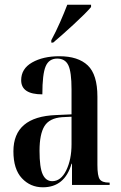

<svg xmlns="http://www.w3.org/2000/svg" viewBox="-20 -786 514 816"><path d="M162 10Q255 10 284 -90H286V0H446V-10H443Q414 -10 404 -24Q394 -38 394 -85V-375Q394 -469 353 -508Q312 -547 232 -547Q163 -547 116.5 -520.5Q70 -494 70 -445Q70 -385 160 -385Q160 -471 174 -504Q188 -537 223 -537Q257 -537 270.5 -508.5Q284 -480 284 -406V-300L218 -297Q37 -290 37 -143Q37 -67 73 -28.5Q109 10 162 10ZM202 -16Q175 -16 161.5 -45Q148 -74 148 -145Q148 -216 169 -250Q190 -284 244 -288L284 -290V-173Q284 -108 261.5 -62Q239 -16 202 -16ZM198 -605H206Q243 -636 294 -683Q345 -730 367 -756V-766H266Q253 -732 235.5 -692Q218 -652 198 -615Z"/></svg>

Font: Noto Serif Display Condensed Semi
Style: Regular
Weight: 600
Width: 3
Designer: Monotype Design Team
Foundry: Monotype Imaging Inc.
Version: Version 1.900